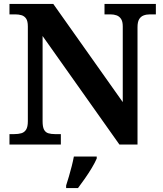

<svg xmlns="http://www.w3.org/2000/svg" viewBox="-20 -734 828 975"><path d="M28.1 0V-53H52.7Q72.8 -53 88.4 -57.4Q104 -61.9 112.7 -75.9Q121.4 -90 121.4 -118.1V-599.9Q121.4 -627 112.5 -639.8Q103.6 -652.6 89.2 -656.8Q74.7 -661 58 -661H28.1V-714H250.6L603.4 -215.5V-599.9Q603.4 -624.7 594.8 -637.8Q586.2 -650.8 572.3 -655.9Q558.4 -661 541.1 -661H510.7V-714H771.5V-661H741.1Q723.2 -661 708.8 -655.4Q694.5 -649.8 686.4 -636Q678.3 -622.1 678.3 -595.9V0H586.4L196.3 -551.1V-118.1Q196.3 -90 203.5 -75.9Q210.8 -61.9 225.1 -57.4Q239.5 -53 258.6 -53H289V0ZM315.8 208Q322.4 187.7 330 161.9Q337.6 136 344.4 109.3Q351.1 82.7 355.1 61H471.2V71Q462.2 92 446.2 118.7Q430.2 145.4 411.3 172.4Q392.4 199.4 376.1 221H315.8Z"/></svg>

Font: Noto Serif Gurmukhi
Style: Regular
Weight: 400
Designer: Vaibhav Singh and the Monotype Design Team
Foundry: Monotype Imaging Inc.
Version: Version 2.003